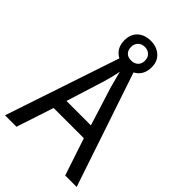

<svg xmlns="http://www.w3.org/2000/svg" viewBox="-254 -977 1078 1078"><g transform="rotate(45 285.0 -437.5)"><path d="M478 0 404 -222H164L91 0H0L240 -716H328L569 0ZM311 -524Q308 -535 302.5 -555Q297 -575 291.5 -595.5Q286 -616 283 -629Q278 -601 270.5 -573Q263 -545 257 -524L187 -301H381ZM284 -668Q235 -668 205.5 -696Q176 -724 176 -772Q176 -820 205.5 -847.5Q235 -875 284 -875Q330 -875 361 -848Q392 -821 392 -773Q392 -724 362 -696Q332 -668 284 -668ZM284 -718Q308 -718 323.5 -732.5Q339 -747 339 -772Q339 -797 323.5 -812Q308 -827 284 -827Q260 -827 244.5 -812Q229 -797 229 -772Q229 -747 243 -732.5Q257 -718 284 -718Z"/></g></svg>

Font: Noto Sans Gurmukhi UI SemiCondensed
Style: Regular
Weight: 400
Width: 4
Designer: Jelle Bosma - Monotype Design Team
Foundry: Monotype Imaging Inc.
Version: Version 2.004; ttfautohint (v1.8.4.7-5d5b)